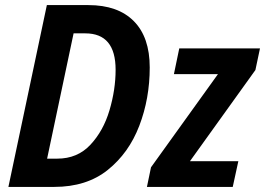

<svg xmlns="http://www.w3.org/2000/svg" viewBox="-20 -734 1041 754"><path d="M193 0Q320 0 403 -66.5Q486 -133 527 -240Q568 -347 568 -469Q568 -588 505.5 -651Q443 -714 327 -714H164L13 0ZM269 -603H315Q434 -603 434 -460Q434 -382 410 -301Q386 -220 335 -165.5Q284 -111 205 -111H165ZM894 0 916 -101H726L983 -459L1001 -544H684L663 -443H836L573 -77L557 0Z"/></svg>

Font: Noto Sans UI SemiCondensed
Style: Bold Italic
Weight: 700
Width: 4
Designer: Monotype Design Team
Foundry: Monotype Imaging Inc.
Version: 1.001